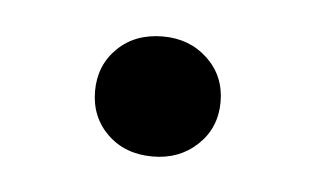

<svg xmlns="http://www.w3.org/2000/svg" viewBox="-26 -125 274 167"><g transform="rotate(5 111.0 -41.5)"><path d="M111.3 11.3Q87.1 11.3 71.8 -3.6Q56.5 -18.5 56.5 -41.1Q56.5 -63.7 71.8 -78.6Q87.1 -93.5 111.3 -93.5Q134.7 -93.5 150.4 -78.6Q166.1 -63.7 166.1 -41.1Q166.1 -18.5 150.4 -3.6Q134.7 11.3 111.3 11.3Z"/></g></svg>

Font: Playfair 144pt
Style: Regular
Weight: 400
Designer: Claus Eggers Sørensen
Foundry: Claus Eggers Sørensen
Version: Version 2.001;gftools[0.9.30]